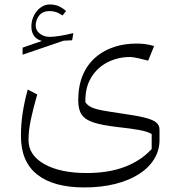

<svg xmlns="http://www.w3.org/2000/svg" viewBox="-20 -574 799 851"><path d="M138.2 -460Q138.2 -485.8 153.8 -505.4Q169.4 -524.9 200.7 -524.9Q213.4 -524.9 227.1 -520.8Q240.7 -516.6 257.3 -505.4L272.9 -525.4Q250 -543.9 234.4 -549.1Q218.8 -554.2 199.2 -554.2Q184.1 -554.2 169.7 -546.6Q155.3 -539.1 143.8 -525.4Q132.3 -511.7 125.7 -494.1Q119.1 -476.6 119.1 -456.1Q119.1 -432.1 130.6 -415.3Q142.1 -398.4 166 -392.6L80.1 -362.8V-331.5L261.7 -393.6L299.8 -395.5L305.2 -427.2Q272.5 -419.4 245.4 -415Q218.3 -410.6 199.7 -410.6Q175.3 -410.6 156.7 -424.8Q138.2 -439 138.2 -460ZM636.7 -305.2 663.1 -370.1Q637.7 -377 621.1 -378.9Q604.5 -380.9 583 -380.9Q561 -380.9 537.8 -377.7Q514.6 -374.5 496.1 -369.1Q441.9 -353 404.1 -320.3Q366.2 -287.6 346.4 -239.7Q326.7 -191.9 326.7 -128.9Q326.7 -88.9 342 -65.9Q357.4 -43 395.8 -30.8Q434.1 -18.6 502.9 -10.7Q560.5 -4.4 596.2 2Q631.8 8.3 652.3 20V86.4Q605 138.2 533.2 165.5Q461.4 192.9 364.3 192.9Q246.6 192.9 176.5 153.3Q106.4 113.8 106.4 46.9Q106.4 3.4 117.2 -46.4Q127.9 -96.2 145 -155.3L103 -177.2Q87.9 -122.6 80.3 -72.5Q72.8 -22.5 72.8 29.3Q72.8 142.6 145 199.7Q217.3 256.8 354 256.8Q428.7 256.8 490.7 241.2Q552.7 225.6 597.2 196.8Q641.6 168 665 128.2Q688.5 88.4 687 40V0Q687 -19.5 671.4 -32Q655.8 -44.4 617.9 -53.5Q580.1 -62.5 513.2 -71.8Q463.4 -79.1 433.1 -84.7Q402.8 -90.3 385.7 -98.4Q368.7 -106.4 358.4 -120.6Q356.9 -186 384.3 -230.7Q411.6 -275.4 457.3 -298.3Q502.9 -321.3 557.1 -321.3Q568.8 -321.3 593.8 -315.7Q618.7 -310.1 636.7 -305.2Z"/></svg>

Font: Pinar VF
Style: Regular
Weight: 300
Designer: Amin Abedi
Version: Version 2.000